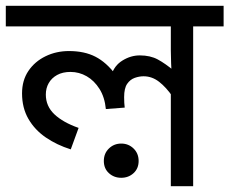

<svg xmlns="http://www.w3.org/2000/svg" viewBox="-30 -642 791 662"><path d="M741 -622V-551H636V0H559V-335L565 -309Q543 -341 518.5 -360Q494 -379 465 -379Q450 -379 434.5 -373.5Q419 -368 408.5 -353Q398 -338 398 -307Q398 -296 398.5 -287.5Q399 -279 400 -271L335 -266Q331 -307 313 -335.5Q295 -364 269 -379Q243 -394 213 -394Q186 -394 167 -383.5Q148 -373 138 -355.5Q128 -338 128 -316Q128 -276 157.5 -248Q187 -220 241 -201L214 -127Q166 -142 128 -168Q90 -194 68 -232Q46 -270 46 -320Q46 -365 68 -397.5Q90 -430 127 -448Q164 -466 208 -466Q261 -466 299 -446.5Q337 -427 369 -384L354 -383Q364 -416 392.5 -433.5Q421 -451 452 -451Q488 -451 514 -437Q540 -423 571 -397L562 -382Q561 -403 560 -424Q559 -445 559 -467V-551H-10V-622ZM388 -29Q363 -29 345.5 -45Q328 -61 328 -87Q328 -113 345.5 -130Q363 -147 388 -147Q413 -147 430.5 -130Q448 -113 448 -87Q448 -61 430.5 -45Q413 -29 388 -29Z"/></svg>

Font: bangla25
Style: Book
Weight: 400
Designer: Jelle Bosma - Monotype Design Team
Foundry: Monotype Imaging Inc.
Version: Version 2.003